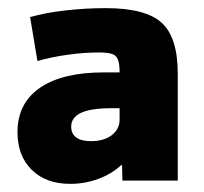

<svg xmlns="http://www.w3.org/2000/svg" viewBox="-20 -758 502 472"><path d="M153 -306Q93 -306 58 -340.5Q23 -375 23 -433Q23 -504 78 -542Q133 -580 235 -580H274Q274 -601 270 -611.5Q266 -622 255 -625.5Q244 -629 222 -629Q187 -629 147 -623.5Q107 -618 72 -608L54 -716Q93 -727 142 -732.5Q191 -738 240 -738Q338 -738 377.5 -702Q417 -666 417 -577V-314H281L280 -352H278Q254 -330 221 -318Q188 -306 153 -306ZM204 -411Q225 -411 240.5 -417.5Q256 -424 265 -436Q274 -448 274 -463V-492H255Q203 -492 179 -480.5Q155 -469 155 -447Q155 -429 167.5 -420Q180 -411 204 -411Z"/></svg>

Font: M PLUS 2 Thin ExtraBold
Style: Regular
Weight: 800
Version: Version 1.001